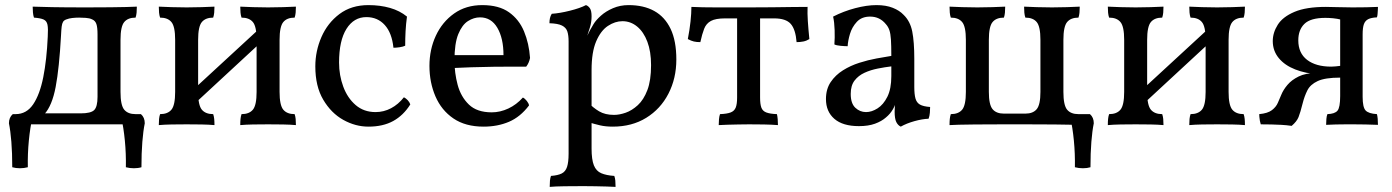

<svg xmlns="http://www.w3.org/2000/svg" viewBox="-20 -487 5453 752"><path d="M43 0V-40H117L127 -43H296Q336 -43 349 -56Q362 -69 362 -108V-352Q362 -380 357.5 -393Q353 -406 341 -411Q331 -416 316 -417Q301 -418 290 -418Q276 -418 263 -416.5Q250 -415 240 -411Q231 -408 227 -401.5Q223 -395 221.5 -382.5Q220 -370 219 -348Q212 -220 198 -146.5Q184 -73 154 -40H41Q84 -40 110 -78.5Q136 -117 149.5 -185Q163 -253 167 -343Q169 -375 166 -390Q163 -405 151 -410.5Q139 -416 113 -418Q110 -427 109 -438.5Q108 -450 108 -461Q135 -460 184.5 -459Q234 -458 319 -458Q377 -458 413.5 -458.5Q450 -459 474 -459.5Q498 -460 516 -461Q516 -448 515 -437.5Q514 -427 511 -418Q481 -418 466.5 -400.5Q452 -383 452 -331V-127Q452 -75 466.5 -57.5Q481 -40 511 -40V0ZM473 168Q474 115 469 63.5Q464 12 455 -26V-40H532Q547 -27 547 -4Q541 25 537.5 68.5Q534 112 534 168Q521 172 504.5 172Q488 172 473 168ZM89 168Q74 172 58 172Q42 172 28 168Q28 112 24.5 68.5Q21 25 15 -4Q15 -27 30 -40H107V-26Q98 12 93 63.5Q88 115 89 168Z M921 3Q921 -11 922 -21Q923 -31 926 -40Q956 -40 970.5 -57.5Q985 -75 985 -127V-331Q985 -383 970.5 -400.5Q956 -418 926 -418Q923 -427 922 -437.5Q921 -448 921 -461Q943 -460 971 -459Q999 -458 1030 -458Q1061 -458 1089 -459Q1117 -460 1139 -461Q1139 -448 1138 -437.5Q1137 -427 1134 -418Q1104 -418 1089.5 -400.5Q1075 -383 1075 -331V-127Q1075 -75 1089.5 -57.5Q1104 -40 1134 -40Q1137 -31 1138 -21Q1139 -11 1139 3Q1117 1 1089 0.5Q1061 0 1030 0Q999 0 971 0.5Q943 1 921 3ZM602 3Q602 -11 603 -21Q604 -31 607 -40Q637 -40 651.5 -57.5Q666 -75 666 -127V-331Q666 -383 651.5 -400.5Q637 -418 607 -418Q604 -427 603 -437.5Q602 -448 602 -461Q624 -460 652 -459Q680 -458 711 -458Q742 -458 770 -459Q798 -460 820 -461Q820 -448 819 -437.5Q818 -427 815 -418Q785 -418 770.5 -400.5Q756 -383 756 -331V-127Q756 -75 770.5 -57.5Q785 -40 815 -40Q818 -31 819 -21Q820 -11 820 3Q798 1 770 0.5Q742 0 711 0Q680 0 652 0.5Q624 1 602 3ZM738 -77V-137L1006 -384V-325Z M1587 -78Q1560 -35 1520 -13Q1480 9 1423 9Q1372 9 1324.5 -17.5Q1277 -44 1246 -96.5Q1215 -149 1215 -227Q1215 -287 1239 -342Q1263 -397 1309.5 -432Q1356 -467 1423 -467Q1469 -467 1507.5 -456Q1546 -445 1574 -422Q1570 -393 1568.5 -365Q1567 -337 1567 -308Q1559 -304 1545.5 -302Q1532 -300 1521 -300Q1515 -358 1487 -389Q1459 -420 1415 -420Q1366 -420 1337 -374Q1308 -328 1308 -242Q1308 -192 1324.5 -147.5Q1341 -103 1373 -75.5Q1405 -48 1451 -48Q1483 -48 1511.5 -63Q1540 -78 1562 -106Q1570 -102 1577 -94.5Q1584 -87 1587 -78Z M1874 9Q1803 9 1756 -23Q1709 -55 1685.5 -109.5Q1662 -164 1662 -229Q1662 -293 1687 -347Q1712 -401 1758.5 -434Q1805 -467 1869 -467Q1934 -467 1973.5 -439Q2013 -411 2032.5 -364Q2052 -317 2056 -260Q2052 -240 2041 -226Q2024 -226 1990 -226Q1956 -226 1913 -225.5Q1870 -225 1825 -223.5Q1780 -222 1740 -220V-271H1952Q1952 -337 1928 -378Q1904 -419 1860 -419Q1836 -419 1813 -404.5Q1790 -390 1775 -353.5Q1760 -317 1760 -250Q1760 -201 1772.5 -154.5Q1785 -108 1816.5 -77.5Q1848 -47 1906 -47Q1939 -47 1971 -62Q2003 -77 2028 -105Q2036 -101 2043.5 -91.5Q2051 -82 2052 -74Q2018 -29 1973.5 -10Q1929 9 1874 9Z M2133 245Q2133 231 2134 220.5Q2135 210 2138 202Q2165 200 2180 192.5Q2195 185 2201 166.5Q2207 148 2207 115V-325Q2207 -349 2202 -364Q2197 -379 2181 -387Q2165 -395 2132 -396Q2132 -407 2134 -416Q2136 -425 2141 -433Q2172 -435 2212 -445Q2252 -455 2275 -467Q2284 -464 2290.5 -454.5Q2297 -445 2297 -423Q2297 -400 2290.5 -379.5Q2284 -359 2273 -325L2297 -306V95Q2297 138 2306 160.5Q2315 183 2335 191.5Q2355 200 2386 202Q2389 210 2390 220.5Q2391 231 2391 245Q2376 244 2355.5 243.5Q2335 243 2312 242.5Q2289 242 2265 242Q2230 242 2191.5 242.5Q2153 243 2133 245ZM2380 9Q2352 9 2330.5 4Q2309 -1 2283 -9V-86Q2303 -65 2326.5 -51Q2350 -37 2385 -37Q2406 -37 2430.5 -45.5Q2455 -54 2478 -75Q2501 -96 2515.5 -134Q2530 -172 2530 -232Q2530 -285 2515.5 -323.5Q2501 -362 2475.5 -383Q2450 -404 2418 -404Q2389 -404 2361 -385.5Q2333 -367 2315 -325Q2297 -283 2297 -213L2268 -319Q2281 -351 2290.5 -368Q2300 -385 2305 -393Q2314 -408 2333.5 -425.5Q2353 -443 2381 -455Q2409 -467 2442 -467Q2501 -467 2542.5 -444Q2584 -421 2606.5 -374Q2629 -327 2629 -254Q2629 -180 2598 -120Q2567 -60 2511 -25.5Q2455 9 2380 9Z M2795 3Q2795 -8 2796 -19.5Q2797 -31 2800 -40Q2827 -41 2841.5 -46.5Q2856 -52 2861.5 -65.5Q2867 -79 2867 -105V-438H2957V-105Q2957 -79 2962 -65.5Q2967 -52 2981.5 -46.5Q2996 -41 3023 -40Q3025 -32 3026 -20Q3027 -8 3027 3Q3002 1 2972.5 0.5Q2943 0 2914 0Q2894 0 2872 0.5Q2850 1 2830 1.5Q2810 2 2795 3ZM2723 -322Q2708 -322 2697.5 -324.5Q2687 -327 2674 -334Q2681 -370 2684.5 -402.5Q2688 -435 2688 -460Q2708 -459 2732.5 -458.5Q2757 -458 2785.5 -458Q2814 -458 2846.5 -458Q2879 -458 2915 -458Q2962 -458 3004 -458.5Q3046 -459 3082 -459.5Q3118 -460 3143 -460Q3142 -435 3144 -404.5Q3146 -374 3150 -334Q3139 -327 3126.5 -324.5Q3114 -322 3100 -322Q3096 -372 3077 -393.5Q3058 -415 3012 -415H2820Q2783 -415 2764.5 -405Q2746 -395 2738 -374.5Q2730 -354 2723 -322Z M3508 9Q3497 4 3490.5 -9Q3484 -22 3484 -50Q3484 -59 3485 -71.5Q3486 -84 3489 -94H3491Q3488 -78 3477.5 -59.5Q3467 -41 3450 -27Q3433 -12 3407 -2.5Q3381 7 3344 7Q3281 7 3248 -21.5Q3215 -50 3215 -99Q3215 -138 3233.5 -165.5Q3252 -193 3281.5 -211.5Q3311 -230 3345.5 -241Q3380 -252 3413 -258Q3446 -264 3471 -268Q3471 -309 3469.5 -332Q3468 -355 3463.5 -368.5Q3459 -382 3450 -392Q3438 -407 3422.5 -414.5Q3407 -422 3388 -422Q3355 -422 3336 -401.5Q3317 -381 3309 -354Q3301 -327 3300 -306Q3289 -306 3272.5 -307.5Q3256 -309 3248 -313Q3250 -338 3249 -369Q3248 -400 3243 -422Q3284 -443 3329.5 -455Q3375 -467 3413 -467Q3450 -467 3476.5 -456.5Q3503 -446 3519 -429Q3545 -404 3553 -363.5Q3561 -323 3561 -256V-146Q3561 -118 3565.5 -101.5Q3570 -85 3583 -77.5Q3596 -70 3623 -68Q3623 -58 3622 -45.5Q3621 -33 3617 -22Q3592 -21 3561.5 -12.5Q3531 -4 3508 9ZM3372 -48Q3394 -48 3417 -62.5Q3440 -77 3455.5 -108Q3471 -139 3471 -189V-227Q3446 -224 3418 -218.5Q3390 -213 3366 -202Q3342 -191 3327 -171.5Q3312 -152 3312 -119Q3312 -82 3330 -65Q3348 -48 3372 -48Z M4209 -461Q4209 -448 4208 -437.5Q4207 -427 4204 -418Q4174 -418 4159.5 -400.5Q4145 -383 4145 -331V-127Q4145 -75 4159.5 -57.5Q4174 -40 4204 -40Q4207 -31 4208 -21Q4209 -11 4209 3Q4195 2 4173 1.5Q4151 1 4111 0.5Q4071 0 4000 0H3908Q3838 0 3797.5 0.5Q3757 1 3735.5 1.5Q3714 2 3699 3Q3699 -11 3700 -21Q3701 -31 3704 -40Q3734 -40 3748.5 -57.5Q3763 -75 3763 -127V-331Q3763 -383 3748.5 -400.5Q3734 -418 3704 -418Q3701 -427 3700 -437.5Q3699 -448 3699 -461Q3721 -460 3749 -459Q3777 -458 3808 -458Q3839 -458 3867 -459Q3895 -460 3917 -461Q3917 -448 3916 -437.5Q3915 -427 3912 -418Q3882 -418 3867.5 -400.5Q3853 -383 3853 -331V-127Q3853 -77 3867.5 -59.5Q3882 -42 3912 -42H3996Q4026 -42 4040.5 -59.5Q4055 -77 4055 -127V-331Q4055 -383 4040.5 -400.5Q4026 -418 3996 -418Q3993 -427 3992 -437.5Q3991 -448 3991 -461Q4013 -460 4041 -459Q4069 -458 4100 -458Q4131 -458 4159 -459Q4187 -460 4209 -461ZM4190 168Q4191 115 4186 63.5Q4181 12 4172 -26V-40H4249Q4264 -27 4264 -4Q4258 25 4254.5 68.5Q4251 112 4251 168Q4238 172 4221.5 172Q4205 172 4190 168Z M4638 3Q4638 -11 4639 -21Q4640 -31 4643 -40Q4673 -40 4687.5 -57.5Q4702 -75 4702 -127V-331Q4702 -383 4687.5 -400.5Q4673 -418 4643 -418Q4640 -427 4639 -437.5Q4638 -448 4638 -461Q4660 -460 4688 -459Q4716 -458 4747 -458Q4778 -458 4806 -459Q4834 -460 4856 -461Q4856 -448 4855 -437.5Q4854 -427 4851 -418Q4821 -418 4806.5 -400.5Q4792 -383 4792 -331V-127Q4792 -75 4806.5 -57.5Q4821 -40 4851 -40Q4854 -31 4855 -21Q4856 -11 4856 3Q4834 1 4806 0.5Q4778 0 4747 0Q4716 0 4688 0.5Q4660 1 4638 3ZM4319 3Q4319 -11 4320 -21Q4321 -31 4324 -40Q4354 -40 4368.5 -57.5Q4383 -75 4383 -127V-331Q4383 -383 4368.5 -400.5Q4354 -418 4324 -418Q4321 -427 4320 -437.5Q4319 -448 4319 -461Q4341 -460 4369 -459Q4397 -458 4428 -458Q4459 -458 4487 -459Q4515 -460 4537 -461Q4537 -448 4536 -437.5Q4535 -427 4532 -418Q4502 -418 4487.5 -400.5Q4473 -383 4473 -331V-127Q4473 -75 4487.5 -57.5Q4502 -40 4532 -40Q4535 -31 4536 -21Q4537 -11 4537 3Q4515 1 4487 0.5Q4459 0 4428 0Q4397 0 4369 0.5Q4341 1 4319 3ZM4455 -77V-137L4723 -384V-325Z M5174 2Q5174 -9 5175 -21Q5176 -33 5179 -40Q5208 -41 5218.5 -53.5Q5229 -66 5229 -111V-433L5233 -410Q5217 -414 5201 -415.5Q5185 -417 5171 -417Q5113 -417 5089 -393.5Q5065 -370 5065 -329Q5065 -279 5099.5 -252.5Q5134 -226 5194 -226Q5204 -226 5211.5 -227Q5219 -228 5229 -229V-196H5144Q5094 -199 5053 -215Q5012 -231 4988.5 -259.5Q4965 -288 4965 -326Q4965 -359 4984.5 -390Q5004 -421 5050 -440.5Q5096 -460 5173 -460Q5193 -460 5219 -459Q5245 -458 5277 -458Q5300 -458 5331 -458.5Q5362 -459 5377 -460Q5377 -455 5376.5 -447.5Q5376 -440 5375.5 -432.5Q5375 -425 5373 -419Q5351 -418 5339 -412Q5327 -406 5322 -392.5Q5317 -379 5317 -352V-108Q5317 -67 5328.5 -54.5Q5340 -42 5373 -40Q5377 -25 5377 2Q5357 1 5328.5 0.5Q5300 0 5283 0Q5270 0 5251 0Q5232 0 5211.5 0.5Q5191 1 5174 2ZM5039 6Q5018 3 4999 2Q4980 1 4960.5 0.5Q4941 0 4918 0Q4916 -6 4914.5 -14Q4913 -22 4912.5 -29.5Q4912 -37 4912 -40Q4945 -43 4961.5 -55.5Q4978 -68 4985 -84.5Q4992 -101 4998 -115Q5006 -135 5022.5 -154.5Q5039 -174 5066.5 -187.5Q5094 -201 5135 -201H5229V-183Q5170 -183 5141 -169.5Q5112 -156 5100.5 -133Q5089 -110 5082 -82Q5073 -46 5066 -28.5Q5059 -11 5039 6Z"/></svg>

Font: Vollkorn
Style: Regular
Weight: 400
Designer: Friedrich Althausen
Foundry: Friedrich Althausen
Version: Version 5.001